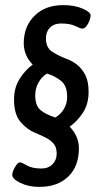

<svg xmlns="http://www.w3.org/2000/svg" viewBox="-20 -726 383 752"><path d="M134 6Q92 6 60 -9.5Q28 -25 28 -41Q28 -49 33 -60.5Q38 -72 45 -81Q52 -90 58 -90Q65 -90 85.5 -78Q106 -66 142 -66Q169 -66 185.5 -82.5Q202 -99 202 -124Q202 -150 189.5 -164Q177 -178 158 -187.5Q139 -197 117 -206Q84 -220 59.5 -249.5Q35 -279 35 -336Q35 -382 56.5 -416.5Q78 -451 108 -473Q73 -509 73 -557Q73 -622 115 -664Q157 -706 228 -706Q271 -706 303 -692.5Q335 -679 335 -665Q335 -658 330.5 -645.5Q326 -633 318.5 -623.5Q311 -614 303 -614Q295 -614 275 -624Q255 -634 219 -634Q192 -634 176 -618Q160 -602 160 -576Q160 -540 183 -524.5Q206 -509 237 -497Q260 -489 280.5 -473.5Q301 -458 314 -432.5Q327 -407 327 -366Q327 -319 305 -285Q283 -251 253 -230Q289 -192 289 -145Q289 -75 247.5 -34.5Q206 6 134 6ZM196 -266H197Q218 -278 230.5 -299.5Q243 -321 243 -346Q243 -390 219.5 -409Q196 -428 164 -438Q144 -426 131 -403Q118 -380 118 -352Q118 -313 138 -295.5Q158 -278 196 -266Z"/></svg>

Font: Asap Condensed Condensed Regular
Style: Italic
Weight: 400
Width: 3
Italic angle: -6°
Designer: Pablo Cosgaya
Foundry: Omnibus-Type
Version: Version 3.001; ttfautohint (v1.8.4.7-5d5b)